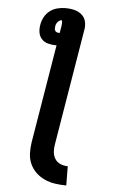

<svg xmlns="http://www.w3.org/2000/svg" viewBox="-62 -777 624 1035"><g transform="rotate(5 250.0 -259.0)"><path d="M337 217Q306 217 276 212.5Q246 208 219.5 196Q193 184 172.5 164.5Q152 145 140 118.5Q128 92 127 61.5Q126 31 131 0L219 -531H214Q193 -531 172.5 -536.5Q152 -542 138.5 -556.5Q125 -571 121.5 -591.5Q118 -612 122 -633Q125 -654 136 -675Q147 -696 165.5 -710Q184 -724 206 -729.5Q228 -735 249 -735Q265 -735 280 -733Q295 -731 309 -726Q323 -721 334.5 -712Q346 -703 353 -691Q360 -679 362 -663.5Q364 -648 362 -633L257 0Q253 21 254.5 42Q256 63 266.5 80Q277 97 296 105Q315 113 336 113ZM225 -599H230L236 -633Q236 -638 237 -642.5Q238 -647 238 -652Q238 -657 237.5 -662.5Q237 -668 233 -668Q230 -668 228 -667Q226 -666 224 -665Q215 -660 209.5 -651Q204 -642 203 -633Q202 -627 202 -620.5Q202 -614 205 -609Q208 -604 213.5 -601.5Q219 -599 225 -599Z"/></g></svg>

Font: Iosevka SS18 Extrabold
Style: Italic
Weight: 800
Italic angle: -9°
Monospace: yes
Designer: Belleve Invis
Foundry: Belleve Invis
Version: Version 25.1.1; ttfautohint (v1.8.4)